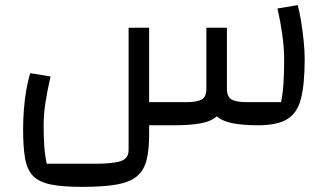

<svg xmlns="http://www.w3.org/2000/svg" viewBox="-20 -488 1297 748"><path d="M300 240Q223 240 177 230.5Q131 221 108 196.5Q85 172 77.5 128Q70 84 70 16Q70 -21 73 -61Q76 -101 82.5 -138Q89 -175 98 -203L177 -190Q165 -139 157.5 -91Q150 -43 150 -1Q150 46 152.5 81.5Q155 117 162 150H345Q421 150 451 139.5Q481 129 481 97V-380H561V36Q561 98 550.5 137.5Q540 177 512.5 199.5Q485 222 434 231Q383 240 300 240ZM561 0V-90H706Q748 -90 766 -100.5Q784 -111 784 -143V-380H864V-189Q864 -132 856 -95Q848 -58 827.5 -37.5Q807 -17 766.5 -8.5Q726 0 661 0ZM987 0Q923 0 883 -8.5Q843 -17 821.5 -37.5Q800 -58 792 -95Q784 -132 784 -189V-380H864V-143Q864 -111 882 -100.5Q900 -90 942 -90H1075Q1082 -125 1084.5 -164.5Q1087 -204 1087 -256Q1087 -301 1080 -351.5Q1073 -402 1061 -455L1140 -468Q1147 -442 1153 -405Q1159 -368 1163 -329Q1167 -290 1167 -259Q1167 -160 1152.5 -103.5Q1138 -47 1098.5 -23.5Q1059 0 987 0Z"/></svg>

Font: Changa ExtraLight
Style: Regular
Weight: 400
Version: Version 3.002; ttfautohint (v1.8.2)